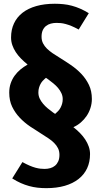

<svg xmlns="http://www.w3.org/2000/svg" viewBox="-20 -778 540 998"><path d="M389 -624.5Q368 -636 351.5 -642.8Q335 -649.5 321 -653.2Q307 -657 295.5 -658Q284 -659 273.5 -659Q258 -659 244 -655.2Q230 -651.5 219.2 -643Q208.5 -634.5 202.2 -620.8Q196 -607 196 -587Q196 -567.5 203.8 -552.5Q211.5 -537.5 224.2 -525Q237 -512.5 253.8 -501.2Q270.5 -490 288.5 -479Q318.5 -460.5 348.5 -440Q378.5 -419.5 402.8 -394Q427 -368.5 442.2 -336.8Q457.5 -305 457.5 -263.5Q457.5 -239.5 450.2 -216.8Q443 -194 430 -175Q417 -156 399.5 -141Q382 -126 361.5 -117Q380 -102.5 395.8 -86.5Q411.5 -70.5 423 -53Q434.5 -35.5 441.2 -16.5Q448 2.5 448 23Q448 64 432.8 96.8Q417.5 129.5 388.2 152.5Q359 175.5 316.8 187.8Q274.5 200 220.5 200Q197 200 175 197.5Q153 195 131.2 189Q109.5 183 88 173.5Q66.5 164 43.5 149.5L96.5 64.5Q117.5 76 134 83Q150.5 90 164.5 93.8Q178.5 97.5 190 98.8Q201.5 100 212 100Q227.5 100 241.5 96Q255.5 92 266 83.2Q276.5 74.5 282.8 60.5Q289 46.5 289 27Q289 7.5 281.5 -7.5Q274 -22.5 261.2 -35.2Q248.5 -48 231.8 -59Q215 -70 197 -81.5Q167 -100 137 -120.2Q107 -140.5 82.8 -166Q58.5 -191.5 43.2 -223.2Q28 -255 28 -296.5Q28 -322.5 35.5 -344.5Q43 -366.5 56 -384.5Q69 -402.5 86.2 -416.8Q103.5 -431 123.5 -442.5Q105 -457.5 89.2 -473.5Q73.5 -489.5 62 -507Q50.5 -524.5 44 -543.5Q37.5 -562.5 37.5 -583Q37.5 -624 52.8 -656.5Q68 -689 97.2 -711.8Q126.5 -734.5 168.8 -746.5Q211 -758.5 265 -758.5Q288 -758.5 310 -756.2Q332 -754 353.5 -748.2Q375 -742.5 396.8 -733Q418.5 -723.5 441.5 -709.5ZM219 -373.5 213 -368.5Q207.5 -364 201.5 -357.2Q195.5 -350.5 190.8 -341.8Q186 -333 182.8 -322Q179.5 -311 179.5 -297.5Q179.5 -280.5 186.2 -266Q193 -251.5 203.8 -238.8Q214.5 -226 228 -214.8Q241.5 -203.5 255.5 -193.5L266.5 -186L272.5 -191.5Q278 -196 284 -202.8Q290 -209.5 294.8 -218.5Q299.5 -227.5 302.8 -238.5Q306 -249.5 306 -262.5Q306 -279 299.2 -293.5Q292.5 -308 281.8 -320.8Q271 -333.5 257.5 -344.5Q244 -355.5 230.5 -365.5Z"/></svg>

Font: B612
Style: Bold
Weight: 700
Designer: Nicolas Chauveau, Thomas Paillot, Jonathan Favre-Lamarine, Jean-Luc Vinot
Foundry: AIRBUS
Version: Version 1.008